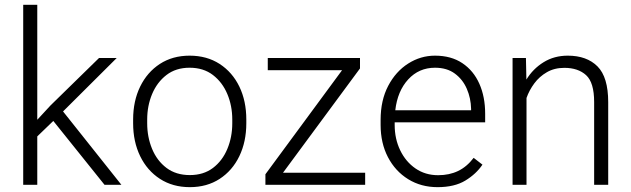

<svg xmlns="http://www.w3.org/2000/svg" viewBox="-20 -770 2629 800"><path d="M415.5 0 202.1 -266.1 135.3 -201.7V0H76.7V-750H135.3V-271L190.4 -330.6L392.6 -528.3H466.3L242.7 -305.7L485.8 0Z M534.7 -256.3V-272Q534.7 -349.1 564 -409.2Q593.3 -469.2 646.2 -503.7Q699.2 -538.1 770 -538.1Q841.8 -538.1 895 -503.7Q948.2 -469.2 977.3 -409.2Q1006.3 -349.1 1006.3 -272V-256.3Q1006.3 -179.7 977.3 -119.4Q948.2 -59.1 895.3 -24.7Q842.3 9.8 771 9.8Q699.7 9.8 646.5 -24.7Q593.3 -59.1 564 -119.4Q534.7 -179.7 534.7 -256.3ZM593.3 -272V-256.3Q593.3 -198.7 613.8 -149.4Q634.3 -100.1 673.8 -70.3Q713.4 -40.5 771 -40.5Q828.1 -40.5 867.4 -70.3Q906.7 -100.1 927.2 -149.4Q947.8 -198.7 947.8 -256.3V-272Q947.8 -329.1 927.2 -378.2Q906.7 -427.2 867.2 -457.5Q827.6 -487.8 770 -487.8Q712.9 -487.8 673.6 -457.5Q634.3 -427.2 613.8 -378.2Q593.3 -329.1 593.3 -272Z M1501.5 -50.3V0H1085.9V-43.9L1405.3 -477.5H1095.7V-528.3H1480V-484.9L1159.2 -50.3Z M1803.2 9.8Q1734.4 9.8 1680.7 -23.4Q1627 -56.6 1596.4 -115.2Q1565.9 -173.8 1565.9 -249.5V-270.5Q1565.9 -352.1 1597.4 -412.1Q1628.9 -472.2 1680.7 -505.1Q1732.4 -538.1 1792.5 -538.1Q1859.9 -538.1 1906.5 -506.8Q1953.1 -475.6 1977.3 -421.1Q2001.5 -366.7 2001.5 -295.9V-260.3H1624.5V-249.5Q1624.5 -191.4 1647.5 -143.8Q1670.4 -96.2 1711.2 -68.1Q1752 -40 1805.7 -40Q1852.1 -40 1888.4 -57.4Q1924.8 -74.7 1953.6 -112.3L1990.2 -84Q1964.4 -45.4 1919.2 -17.8Q1874 9.8 1803.2 9.8ZM1792.5 -487.8Q1725.6 -487.8 1680.9 -439.2Q1636.2 -390.6 1627 -310.5H1942.9V-316.9Q1941.9 -361.3 1925 -400.1Q1908.2 -439 1875.2 -463.4Q1842.3 -487.8 1792.5 -487.8Z M2331.5 -487.3Q2290 -487.3 2258.8 -469.2Q2227.5 -451.2 2206.3 -422.6Q2185.1 -394 2173.8 -361.8V0H2115.7V-528.3H2171.4L2173.3 -438.5Q2200.7 -483.4 2244.9 -510.7Q2289.1 -538.1 2345.7 -538.1Q2424.8 -538.1 2469.5 -493.4Q2514.2 -448.7 2514.2 -344.2V0H2455.6V-344.7Q2455.6 -426.3 2422.1 -456.8Q2388.7 -487.3 2331.5 -487.3Z"/></svg>

Font: Vazirmatn RD FD ExtraLight
Style: Regular
Weight: 200
Designer: Saber Rastikerdar
Foundry: Saber Rastikerdar
Version: Version 33.003